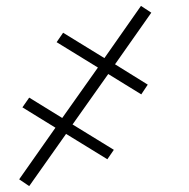

<svg xmlns="http://www.w3.org/2000/svg" viewBox="-20 -478 640 651"><path d="M79 153 45 130 168 -45 56 -114 79 -147 191 -78 312 -249 172 -335 194 -367 334 -281 458 -458 493 -435 370 -260 481 -191 459 -158 347 -227 226 -56 366 30 344 62 204 -24Z"/></svg>

Font: Iosevka Etoile XLtObl
Style: Regular
Weight: 200
Italic angle: -9°
Designer: Belleve Invis
Foundry: Belleve Invis
Version: Version 15.5.2; ttfautohint (v1.8.4)